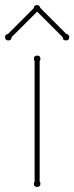

<svg xmlns="http://www.w3.org/2000/svg" viewBox="-95 -730 294 760"><path d="M62 -11Q65 -8 65 -3Q65 10 52 10Q39 10 39 -3Q39 -8 42 -11V-488Q39 -493 39 -497Q39 -510 52 -510Q65 -510 65 -497Q65 -493 62 -488ZM167 -596Q179 -594 179 -583Q179 -570 166 -570Q153 -570 153 -583L52 -684L-49 -583Q-49 -570 -62 -570Q-75 -570 -75 -583Q-75 -594 -63 -596L39 -698Q39 -710 52 -710Q61 -710 65 -698Z"/></svg>

Font: Wire One
Style: Regular
Weight: 400
Designer: Alexei Vanyashin, Gayaneh Bagdasaryan
Foundry: Cyreal
Version: Version 1.102; ttfautohint (v1.8.3)